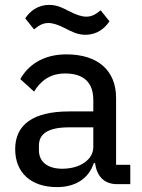

<svg xmlns="http://www.w3.org/2000/svg" viewBox="-20 -752 581 784"><path d="M329 -610C376 -610 408 -636 427 -665L391 -710C370 -693 355 -684 332 -684C314 -684 292 -691 261 -707C239 -718 215 -732 181 -732C134 -732 102 -706 83 -677L119 -632C140 -649 155 -658 178 -658C196 -658 218 -651 249 -635C271 -624 295 -610 329 -610ZM512 0V-79H454V-352C454 -464 380 -530 251 -530C155 -530 94 -485 63 -429L119 -378C146 -422 185 -452 246 -452C324 -452 361 -413 361 -344V-297H263C115 -297 42 -243 42 -143C42 -48 105 12 213 12C287 12 342 -22 363 -86H368C375 -36 402 0 459 0ZM234 -63C176 -63 139 -90 139 -138V-158C139 -206 177 -232 262 -232H361V-152C361 -100 307 -63 234 -63Z"/></svg>

Font: IBM Plex Thai Looped Text
Style: Regular
Weight: 450
Designer: Mike Abbink, Paul van der Laan, Pieter van Rosmalen, Ben Mitchell, Mark Frömberg
Foundry: Bold Monday
Version: Version 1.0